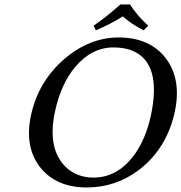

<svg xmlns="http://www.w3.org/2000/svg" viewBox="-20 -825 808 855"><path d="M559.1 -805.2Q589.8 -755.9 640.1 -710.9L619.6 -689.9Q563.5 -718.8 526.9 -752Q468.3 -715.3 406.7 -689.9L397 -710.9Q447.3 -744.1 516.1 -805.2ZM485.4 -613.8Q387.7 -613.8 314 -525.9Q251 -450.2 224.6 -327.1Q190.4 -165.5 270 -84Q320.3 -34.2 396 -34.2Q505.9 -34.2 581.1 -139.6Q629.9 -209.5 651.9 -310.1Q701.7 -544.9 568.8 -599.6Q533.2 -613.8 485.4 -613.8ZM758.8 -329.1Q723.6 -164.6 600.1 -69.3Q496.1 9.8 366.7 9.8Q232.4 9.8 161.1 -77.1Q87.9 -168 117.7 -310.1Q149.4 -460.4 265.6 -561.5Q377.4 -657.7 507.8 -658.2Q647.5 -658.2 718.8 -564.9Q788.6 -472.2 758.8 -329.1Z"/></svg>

Font: Linux Biolinum Slanted O
Style: Slanted
Weight: 400
Designer: Philipp H. Poll
Foundry: Philipp H. Poll
Version: Version 1.0.4